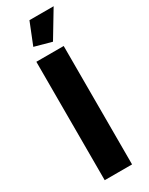

<svg xmlns="http://www.w3.org/2000/svg" viewBox="-236 -956 772 997"><g transform="rotate(-30 150.0 -457.5)"><path d="M145 -915 93 -785 195 -757 290 -915ZM232 -710H68V0H232Z"/></g></svg>

Font: RT Raleway ExtraBold
Style: Regular
Weight: 400
Designer: Matt McInerney, Pablo Impallari, Rodrigo Fuenzalida — Edited by Milan Moffatt in April 2016
Foundry: Matt McInerney, Pablo Impallari, Rodrigo Fuenzalida — Edited by Milan Moffatt in April 2016
Version: Version 3.001